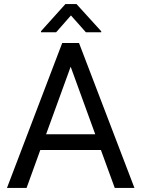

<svg xmlns="http://www.w3.org/2000/svg" viewBox="-20 -922 692 942"><path d="M355.5 -901.9 476.6 -768.6V-763.7H401.4L328.1 -846.2L255.4 -763.7H181.2V-769L300.8 -901.9ZM14.2 0 285.2 -710.9H367.7L639.6 0H543L475.1 -186H177.7L110.4 0ZM206.1 -263.2H447.3L326.7 -594.7Z"/></svg>

Font: Mardoto
Style: Regular
Weight: 400
Designer: Christian Robertson, Vahan Hovhannisyan
Foundry: Google
Version: Version 1.000